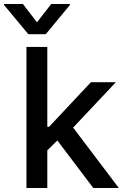

<svg xmlns="http://www.w3.org/2000/svg" viewBox="-69 -942 619 962"><path d="M63.5 -707H168V-306.6H176.8L386.7 -530.3H511.7L297.4 -302.7L526.4 0H398.4L218.3 -238.3L168 -188.5V0H63.5ZM116.2 -830.1 187.5 -921.9H281.2V-917L160.2 -770.5H73.2L-48.8 -917V-921.9H45.9Z"/></svg>

Font: Pretendard Std Medium
Style: Regular
Weight: 500
Designer: Base glyphs from Inter by Rasmus Andersson; Hangeul glyphs from Noto Sans CJK(Source Han Sans) by Jang Soo-young and Kan
Foundry: Kil Hyung-jin
Version: Version 1.309